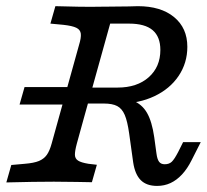

<svg xmlns="http://www.w3.org/2000/svg" viewBox="-23 -591 670 622"><path d="M182 -510.6 140.3 -514.5 156.4 -571Q186.2 -570.1 229.4 -569.3Q272.6 -568.5 305.1 -569.3H310Q352 -570 394.5 -570.2Q409 -571 423.5 -571Q498.1 -571 541 -535.6Q583.9 -500.2 583.9 -439.3Q583.9 -387 555.7 -345.1Q527.5 -303.2 477.3 -279.4Q427 -255.6 364.4 -255.6H254.1L268.6 -307.3H358Q420.9 -307.3 458.7 -340.7Q496.5 -374.2 496.5 -429.2Q496.5 -471.9 471.6 -493.2Q446.6 -514.5 395.1 -514.5H333.9L246.8 -201.6H165.3L233 -445.2Q240.3 -468.8 238.8 -481.8Q237.3 -494.7 224.3 -501Q211.3 -507.4 182 -510.6ZM408.5 -64.7 395.5 -158Q389.9 -198.2 381.1 -218.7Q372.3 -239.2 356.7 -247.4Q341.2 -255.6 313.4 -255.6L323.5 -277.6Q376 -277.6 406.5 -265.6Q437 -253.6 453.2 -225.4Q469.4 -197.3 476.6 -146.8L483.9 -93.5Q486.3 -75 492.4 -66.9Q498.4 -58.9 510.6 -58.9Q525 -58.9 533.5 -67Q542 -75.1 554.1 -98.4L570.2 -130.6H627.4L597.6 -71.8Q583.9 -44.4 566.6 -25.8Q549.4 -7.3 529.4 2Q509.4 11.3 485.9 11.3Q451.8 11.3 433.1 -7.3Q414.4 -25.9 408.5 -64.7ZM-2.5 0 13.6 -56.5 57.5 -60.4Q86.9 -62.8 103.2 -69.5Q119.4 -76.3 128.6 -89.2Q137.8 -102.2 144.3 -125.8L165.3 -201.6H246.8L225.9 -125.8Q219.4 -101.4 219.7 -89.3Q220 -77.1 229.9 -70.7Q239.7 -64.3 263.4 -60.4L290.8 -57.2L274.7 -0.7Q250.3 -1.6 226.6 -1.6Q189.9 -2.4 151.8 -2.4H150.1H151.2Q90.1 -2.4 -2.5 0ZM56.5 -308.9H236.2L220 -252.4H40.4Z"/></svg>

Font: Playfair Micro SmCond SmLight
Style: Italic
Weight: 360
Width: 4
Italic angle: -15.6°
Designer: Claus Eggers Sørensen
Foundry: Claus Eggers Sørensen
Version: Version 2.203;Glyphs 3.3 (3326)